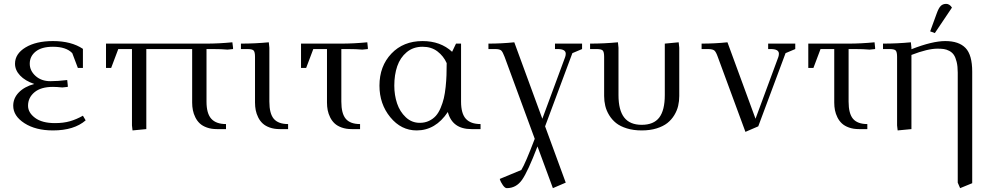

<svg xmlns="http://www.w3.org/2000/svg" viewBox="-20 -663 5105 986"><path d="M47.9 -120.1Q47.9 -158.7 76.4 -188.2Q105 -217.8 155.8 -231.9Q109.4 -247.6 83.3 -275.1Q57.1 -302.7 57.1 -335.9Q57.1 -386.7 111.1 -419.4Q165 -452.1 252 -452.1Q346.2 -452.1 405.8 -412.1V-314H379.9L351.1 -390.1Q319.8 -422.9 252 -422.9Q193.8 -422.9 163.3 -398.4Q132.8 -374 132.8 -335.9Q132.8 -299.8 162.6 -272.9Q192.4 -246.1 238.8 -246.1Q277.3 -246.1 325.2 -252L328.1 -224.1V-216.8L299.8 -213.9Q271 -216.8 252 -216.8Q189.9 -216.8 157 -189.2Q124 -161.6 124 -120.1Q124 -84.5 160.2 -57.6Q196.3 -30.8 262.2 -30.8Q305.7 -30.8 338.9 -40.3Q372.1 -49.8 405.8 -68.8L419.9 -44.9Q360.4 6.8 252 6.8Q163.1 6.8 105.5 -30.3Q47.9 -67.4 47.9 -120.1Z M524.4 -314V-439H1040.5Q1103.5 -439 1173.3 -445.8L1176.8 -418V-411.1L1148.4 -408.2Q1118.7 -411.1 1071.8 -411.1H1040.5V-141.1Q1040.5 -80.1 1065.2 -53Q1089.8 -25.9 1140.6 -25.9V0H1093.8Q1064.9 0 1042.5 -8.1Q1020 -16.1 1006.1 -29.1Q992.2 -42 983.2 -60.3Q974.1 -78.6 970.5 -97.2Q966.8 -115.7 966.8 -136.2V-411.1H731.4V0L660.6 6.8L657.7 -19V-411.1H587.4L550.8 -314Z M1217.3 -411.1V-439Q1290 -439 1360.4 -445.8L1363.3 -418V-141.1Q1363.3 -79.6 1386.2 -52.7Q1409.2 -25.9 1459.5 -25.9V0H1416.5Q1387.7 0 1365.2 -8.1Q1342.8 -16.1 1328.9 -29.1Q1314.9 -42 1305.9 -60.3Q1296.9 -78.6 1293.2 -97.2Q1289.6 -115.7 1289.6 -136.2V-371.1Q1289.6 -396 1282.5 -403.6Q1275.4 -411.1 1250.5 -411.1Z M1525.9 -314V-439H1732.9Q1796.4 -439 1866.2 -445.8L1869.1 -418V-411.1L1840.8 -408.2Q1811 -411.1 1764.2 -411.1H1732.9V-141.1Q1732.9 -79.6 1755.9 -52.7Q1778.8 -25.9 1829.1 -25.9V0H1786.1Q1757.3 0 1734.9 -8.1Q1712.4 -16.1 1698.5 -29.1Q1684.6 -42 1675.5 -60.3Q1666.5 -78.6 1662.8 -97.2Q1659.2 -115.7 1659.2 -136.2V-411.1H1588.9L1552.2 -314Z M1928.7 -223.1Q1928.7 -323.2 1990 -387.7Q2051.3 -452.1 2149.9 -452.1Q2242.2 -452.1 2301.8 -397L2321.8 -439H2347.7V-141.1Q2347.7 -80.1 2372.3 -53Q2397 -25.9 2447.8 -25.9V0H2400.9Q2302.7 0 2279.8 -87.9Q2216.8 6.8 2119.6 6.8Q2040 6.8 1984.4 -61Q1928.7 -128.9 1928.7 -223.1ZM2004.9 -223.1Q2004.9 -174.8 2019 -132.3Q2033.2 -89.8 2063.7 -61Q2094.2 -32.2 2135.7 -32.2Q2162.1 -32.2 2183.1 -42.2Q2204.1 -52.2 2218.3 -68.1Q2232.4 -84 2242.9 -108.9Q2253.4 -133.8 2259.3 -158.7Q2265.1 -183.6 2268.6 -216.6Q2272 -249.5 2272.9 -277.1Q2273.9 -304.7 2273.9 -338.9Q2257.8 -375 2226.6 -398.9Q2195.3 -422.9 2149.9 -422.9Q2102.1 -422.9 2068.6 -395Q2035.2 -367.2 2020 -323Q2004.9 -278.8 2004.9 -223.1Z M2488.3 -411.1V-439Q2556.2 -439 2621.1 -445.8L2765.1 -53.2L2882.3 -370.1Q2885.3 -378.9 2885.3 -387.2Q2885.3 -411.1 2843.3 -411.1H2830.1V-439H2969.2V-411.1L2919.4 -390.1L2779.3 -14.2L2885.3 274.9L2819.3 303.2L2740.2 88.9Q2690.9 217.8 2660.9 260.5Q2630.9 303.2 2582.5 303.2Q2573.2 303.2 2562.3 287.8Q2551.3 272.5 2546.4 255.9L2657.2 210Q2678.2 176.3 2726.1 49.8L2571.3 -371.1Q2562 -396 2554 -403.6Q2545.9 -411.1 2522.5 -411.1Z M3010.3 -411.1V-439Q3083 -439 3153.3 -445.8L3156.2 -418V-174.8Q3156.2 -97.2 3185.5 -59.6Q3214.8 -22 3275.4 -22Q3336.9 -22 3365.5 -59.3Q3394 -96.7 3394 -174.8V-439L3465.3 -445.8L3468.3 -418V-169.9Q3468.3 -143.6 3462.6 -119.4Q3457 -95.2 3442.9 -71.8Q3428.7 -48.3 3407.2 -31.2Q3385.7 -14.2 3352.1 -3.7Q3318.4 6.8 3275.4 6.8Q3232.9 6.8 3199 -3.7Q3165 -14.2 3143.8 -31.2Q3122.6 -48.3 3108.4 -71.5Q3094.2 -94.7 3088.4 -119.1Q3082.5 -143.6 3082.5 -169.9V-371.1Q3082.5 -396 3075.4 -403.6Q3068.4 -411.1 3043.5 -411.1Z M3583 -411.1V-439Q3650.9 -439 3715.8 -445.8L3859.9 -53.2L3977.1 -370.1Q3980 -378.9 3980 -387.2Q3980 -411.1 3938 -411.1H3924.8V-439H4064V-411.1L4014.2 -390.1L3874 -14.2L3808.1 14.2L3666 -371.1Q3657.2 -396 3648.9 -403.3Q3640.6 -410.6 3617.2 -411.1Z M4130.9 -314V-439H4337.9Q4401.4 -439 4471.2 -445.8L4474.1 -418V-411.1L4445.8 -408.2Q4416 -411.1 4369.1 -411.1H4337.9V-141.1Q4337.9 -79.6 4360.8 -52.7Q4383.8 -25.9 4434.1 -25.9V0H4391.1Q4362.3 0 4339.8 -8.1Q4317.4 -16.1 4303.5 -29.1Q4289.6 -42 4280.5 -60.3Q4271.5 -78.6 4267.8 -97.2Q4264.2 -115.7 4264.2 -136.2V-411.1H4193.8L4157.2 -314Z M4514.6 -411.1V-439Q4587.4 -439 4657.7 -445.8L4660.6 -418V-410.2Q4767.6 -452.1 4834.5 -452.1Q4904.3 -452.1 4938.5 -416.5Q4972.7 -380.9 4972.7 -294.9V277.8L4910.6 303.2L4898.4 274.9V-290Q4898.4 -322.3 4892.8 -345.2Q4887.2 -368.2 4878.4 -381.1Q4869.6 -394 4855.2 -401.6Q4840.8 -409.2 4827.1 -411.1Q4813.5 -413.1 4794.4 -413.1Q4743.7 -413.1 4660.6 -380.9V0L4589.8 6.8L4586.9 -19V-371.1Q4586.9 -396 4579.8 -403.6Q4572.8 -411.1 4547.9 -411.1ZM4756.8 -502 4790.5 -594.2Q4800.3 -621.6 4811 -632.3Q4821.8 -643.1 4838.9 -643.1Q4856.4 -643.1 4868.7 -624L4780.8 -493.2Z"/></svg>

Font: Dihjauti
Style: Regular
Weight: 400
Designer: T. Christopher White
Version: Version 3.0.0